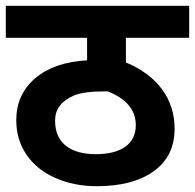

<svg xmlns="http://www.w3.org/2000/svg" viewBox="-20 -642 672 662"><path d="M448.2 -210.4Q448.2 -289.1 351.1 -327.1H346.2Q268.6 -327.1 234.4 -312.5Q169.9 -284.2 169.9 -226.6Q169.9 -168.9 207 -139.6Q244.1 -110.4 310.1 -110.4Q376 -110.4 412.1 -136.2Q448.2 -162.1 448.2 -210.4ZM632.3 -511.7H414.1V-426.8Q497.1 -391.6 539.6 -332.8Q582 -273.9 582 -198.2Q582 -103.5 510.3 -51.8Q438.5 0 314 0Q235.4 0 171.1 -28.3Q106.9 -56.6 71.5 -108.4Q36.1 -160.2 36.1 -227.5Q36.1 -316.4 101.3 -372.1Q166.5 -427.7 280.3 -434.1V-511.7H0V-622.1H632.3Z"/></svg>

Font: NotoSans-Bold
Style: Bold
Weight: 700
Designer: Monotype Design team
Foundry: Monotype Imaging Inc.
Version: Version 1.04